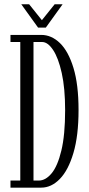

<svg xmlns="http://www.w3.org/2000/svg" viewBox="-20 -860 410 880"><path d="M28 0V-32.5H73V-667.5H28V-700H169Q216 -700 254.8 -662.5Q293.5 -625 316.8 -548.5Q340 -472 340 -355.5Q340 -238 316.5 -158.8Q293 -79.5 254.2 -39.8Q215.5 0 169 0ZM133.5 -32.5H158Q189 -32.5 216.5 -65.5Q244 -98.5 261.2 -169.8Q278.5 -241 278.5 -355.5Q278.5 -455.5 263 -525.2Q247.5 -595 223.2 -631.2Q199 -667.5 173 -667.5H133.5ZM154.5 -733.5 77.5 -840.5H113.5L172 -767.5L230.5 -840.5H267L190 -733.5Z"/></svg>

Font: Imbue 10pt Light
Style: Regular
Weight: 300
Designer: Tyler Finck
Foundry: Etcetera Type Company
Version: Version 1.102; ttfautohint (v1.8.3)